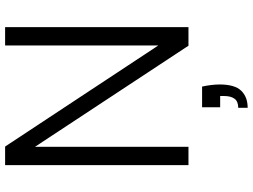

<svg xmlns="http://www.w3.org/2000/svg" viewBox="-136 -604 966 733"><g transform="rotate(-90 346.5 -237.0)"><path d="M83 0V-700H154L540 -115V-700H610V0H539L153 -586V0ZM302 226V190Q326 190 336.5 176Q347 162 347 135V121H304V52H383Q387 70 389 87.5Q391 105 391 119Q391 177 367 201.5Q343 226 302 226Z"/></g></svg>

Font: DM Sans 10pt Light
Style: Regular
Weight: 300
Version: Version 4.004;gftools[0.9.30]